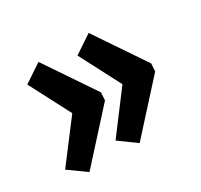

<svg xmlns="http://www.w3.org/2000/svg" viewBox="-101 -590 717 686"><g transform="rotate(-30 257.5 -247.0)"><path d="M17 -82 140 -244 52 -413 127 -463 266 -257 264 -225 88 -31ZM225 -82 347 -244 259 -413 334 -463 473 -257 471 -225 295 -31Z"/></g></svg>

Font: Ezarion
Style: Bold Italic
Weight: 700
Italic angle: -8°
Designer: Natanael Gama
Version: Version 1.001;PS 001.001;hotconv 1.0.70;makeotf.lib2.5.58329